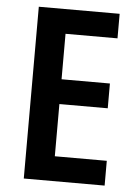

<svg xmlns="http://www.w3.org/2000/svg" viewBox="-52 -754 567 795"><g transform="rotate(5 231.5 -357.0)"><path d="M413 0V-103H197V-320H398V-423H197V-612H413V-714H77V0Z"/></g></svg>

Font: Noto Sans Telugu Condensed SemiBold
Style: Regular
Weight: 600
Width: 3
Designer: Jelle Bosma - Monotype Design Team
Foundry: Monotype Imaging Inc.
Version: Version 2.005